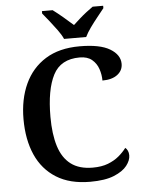

<svg xmlns="http://www.w3.org/2000/svg" viewBox="-61 -979 771 1037"><g transform="rotate(-5 324.0 -460.5)"><path d="M386 10Q276 10 202.5 -36Q129 -82 92.5 -164.5Q56 -247 56 -358Q56 -466 94 -548.5Q132 -631 206.5 -677.5Q281 -724 392 -724Q502 -724 556 -691.5Q610 -659 610 -610Q610 -574 580.5 -551.5Q551 -529 499 -529Q499 -561 488.5 -592Q478 -623 453.5 -643.5Q429 -664 387 -664Q284 -664 243 -584.5Q202 -505 202 -358Q202 -264 222.5 -198.5Q243 -133 288 -99Q333 -65 406 -65Q455 -65 489.5 -78.5Q524 -92 548.5 -112.5Q573 -133 590 -156Q598 -150 603 -139Q608 -128 608 -114Q608 -87 586 -58.5Q564 -30 515.5 -10Q467 10 386 10ZM312 -771Q302 -794 282.5 -820.5Q263 -847 242.5 -873Q222 -899 206 -918V-931H264Q287 -914 318 -888Q349 -862 372 -841Q387 -855 406 -872Q425 -889 445 -904.5Q465 -920 481 -931H538V-918Q523 -899 502 -873Q481 -847 462 -820.5Q443 -794 432 -771Z"/></g></svg>

Font: Noto Serif Vithkuqi SemiBold
Style: Regular
Weight: 600
Version: Version 1.005